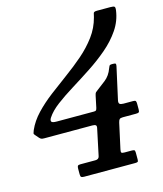

<svg xmlns="http://www.w3.org/2000/svg" viewBox="-112 -834 780 917"><g transform="rotate(-15 278.0 -375.0)"><path d="M458 -47.5V-13.5Q458 -4.5 454.8 -2.2Q451.5 0 442 0H190Q179.5 0 175.8 -3Q172 -6 172 -17V-44.5Q172 -55 175 -58.5Q178 -62 188 -62H262Q279 -62 282 -76.5L309.5 -206.5Q312.5 -218.5 307.8 -222.5Q303 -226.5 290.5 -226.5H55Q43 -226.5 38.8 -228.5Q34.5 -230.5 29.5 -236L16 -251.5Q9 -258.5 10 -263Q11 -267.5 15 -277.5Q33 -318.5 66.8 -354Q100.5 -389.5 143.2 -422.2Q186 -455 231 -487.8Q276 -520.5 317 -556Q358 -591.5 388.5 -632.5Q419 -673.5 432 -723.5Q435 -735 436.5 -742.5Q438 -750 454 -750H520Q536 -750 540.2 -746.5Q544.5 -743 542.5 -728.5Q535.5 -677.5 506.5 -634.8Q477.5 -592 434.8 -555.5Q392 -519 343.2 -487Q294.5 -455 248 -426.2Q201.5 -397.5 165 -370Q128.5 -342.5 110 -314Q102.5 -302.5 105.8 -295.5Q109 -288.5 131.5 -288.5H315.5Q324 -288.5 326.5 -291.5Q329 -294.5 331 -302.5L343 -359.5Q345.5 -371.5 348.8 -374.8Q352 -378 359 -383Q377.5 -396.5 402.2 -416Q427 -435.5 439 -469Q441.5 -475.5 444 -480.2Q446.5 -485 456.5 -485H463.5Q473.5 -485 475.5 -481.8Q477.5 -478.5 475.5 -469.5L440.5 -311.5Q437.5 -298 442.8 -293.2Q448 -288.5 462 -288.5H509Q519 -288.5 521.8 -285Q524.5 -281.5 524.5 -271V-243.5Q524.5 -232 521 -229.2Q517.5 -226.5 506 -226.5H442Q429.5 -226.5 425.2 -222Q421 -217.5 418.5 -206.5L391 -81Q388.5 -69 391.2 -65.5Q394 -62 406.5 -62H440Q450 -62 454 -60Q458 -58 458 -47.5Z"/></g></svg>

Font: Besley* Medium
Style: Italic
Weight: 500
Italic angle: -13°
Designer: Owen Earl
Foundry: indestructible type*
Version: Version 3.000; ttfautohint (v1.8.3)